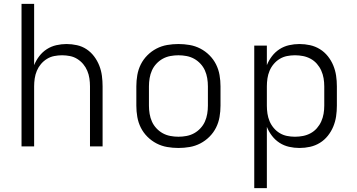

<svg xmlns="http://www.w3.org/2000/svg" viewBox="-20 -755 1840 990"><path d="M91 0V-735H156V-419Q166 -444 182.5 -465.5Q199 -487 221.5 -501.5Q244 -516 270.5 -522Q297 -528 323 -528Q350 -528 377 -522Q404 -516 426.5 -501Q449 -486 465.5 -464Q482 -442 492 -416.5Q502 -391 505.5 -364Q509 -337 509 -310V0H444V-310Q444 -330 441 -350.5Q438 -371 430 -390Q422 -409 409 -424.5Q396 -440 378.5 -451Q361 -462 340.5 -466Q320 -470 300 -470Q280 -470 259.5 -466Q239 -462 221.5 -451Q204 -440 191 -424.5Q178 -409 170 -390Q162 -371 159 -350.5Q156 -330 156 -310V0Z M900 8Q871 8 842 3Q813 -2 787 -15.5Q761 -29 740 -50Q719 -71 706 -97Q693 -123 688 -152Q683 -181 683 -210V-310Q683 -339 688 -368Q693 -397 706 -423Q719 -449 740 -470Q761 -491 787 -504.5Q813 -518 842 -523Q871 -528 900 -528Q929 -528 958 -523Q987 -518 1013 -504.5Q1039 -491 1060 -470Q1081 -449 1094 -423Q1107 -397 1112 -368Q1117 -339 1117 -310V-210Q1117 -181 1112 -152Q1107 -123 1094 -97Q1081 -71 1060 -50Q1039 -29 1013 -15.5Q987 -2 958 3Q929 8 900 8ZM900 -50Q921 -50 942 -54Q963 -58 981 -68Q999 -78 1013.5 -93.5Q1028 -109 1036.5 -128Q1045 -147 1048.5 -168Q1052 -189 1052 -210V-310Q1052 -331 1048.5 -352Q1045 -373 1036.5 -392Q1028 -411 1013.5 -426.5Q999 -442 981 -452Q963 -462 942 -466Q921 -470 900 -470Q879 -470 858 -466Q837 -462 819 -452Q801 -442 786.5 -426.5Q772 -411 763.5 -392Q755 -373 751.5 -352Q748 -331 748 -310V-210Q748 -189 751.5 -168Q755 -147 763.5 -128Q772 -109 786.5 -93.5Q801 -78 819 -68Q837 -58 858 -54Q879 -50 900 -50Z M1291 215V-520H1356V-419Q1366 -444 1382.5 -465.5Q1399 -487 1421.5 -501.5Q1444 -516 1470.5 -522Q1497 -528 1524 -528Q1552 -528 1579 -522Q1606 -516 1629.5 -501.5Q1653 -487 1670.5 -465Q1688 -443 1698.5 -417.5Q1709 -392 1713 -365Q1717 -338 1717 -310V-210Q1717 -182 1713 -155Q1709 -128 1698.5 -102.5Q1688 -77 1670.5 -55Q1653 -33 1629.5 -18.5Q1606 -4 1579 2Q1552 8 1524 8Q1497 8 1470.5 2Q1444 -4 1421.5 -18.5Q1399 -33 1382.5 -54.5Q1366 -76 1356 -101V215ZM1501 -50Q1522 -50 1542.5 -54Q1563 -58 1581.5 -68Q1600 -78 1614 -94Q1628 -110 1636.5 -129Q1645 -148 1648.5 -168.5Q1652 -189 1652 -210V-310Q1652 -331 1648.5 -351.5Q1645 -372 1636.5 -391Q1628 -410 1614 -426Q1600 -442 1581.5 -452Q1563 -462 1542.5 -466Q1522 -470 1501 -470Q1480 -470 1460 -466Q1440 -462 1422.5 -451.5Q1405 -441 1391.5 -425Q1378 -409 1370 -390Q1362 -371 1359 -350.5Q1356 -330 1356 -310V-210Q1356 -190 1359 -169.5Q1362 -149 1370 -130Q1378 -111 1391.5 -95Q1405 -79 1422.5 -68.5Q1440 -58 1460 -54Q1480 -50 1501 -50Z"/></svg>

Font: Iosevka SS04 Light Extended
Style: Regular
Weight: 300
Width: 7
Monospace: yes
Designer: Belleve Invis
Foundry: Belleve Invis
Version: Version 19.0.0; ttfautohint (v1.8.4)